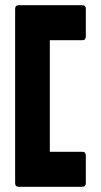

<svg xmlns="http://www.w3.org/2000/svg" viewBox="-20 -716 388 736"><path d="M52 0Q38 0 38 -14V-682Q38 -696 52 -696H296Q309 -696 309 -682V-576Q309 -562 296 -562H171V-134H296Q309 -134 309 -120V-14Q309 0 296 0Z"/></svg>

Font: AL Dynamic
Style: Bold
Weight: 700
Version: Version 1.000; ttfautohint (v1.8.2) -l 8 -r 50 -G 200 -x 14 